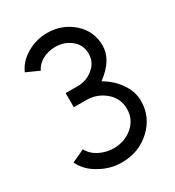

<svg xmlns="http://www.w3.org/2000/svg" viewBox="-175 -627 845 929"><g transform="rotate(-30 247.5 -162.0)"><path d="M231 -524Q170 -524 117 -493Q65 -463 43 -413L114 -381Q127 -410 159 -428Q175 -437 193.5 -441.5Q212 -446 231 -446Q282 -446 319 -416Q356 -386 356 -337Q356 -289 318 -258Q281 -227 233 -227H164V-148H233Q293 -148 338 -110Q383 -72 383 -13Q383 46 338 84Q294 121 233 121Q212 121 192 116Q172 111 154 102Q135 92 121.5 79Q108 66 100 50L29 83Q42 110 62.5 131Q83 152 111 167Q168 200 233 200Q328 200 394 139Q461 77 461 -12Q461 -67 426 -115Q410 -138 389 -156.5Q368 -175 343 -190Q391 -225 414 -265Q424 -282 429 -300Q434 -318 434 -337Q434 -418 374 -471Q314 -524 231 -524Z"/></g></svg>

Font: Unageo
Style: Regular
Weight: 400
Designer: Richard Sepsi
Foundry: Richard Sepsi
Version: Version 2.000